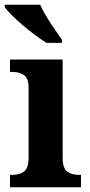

<svg xmlns="http://www.w3.org/2000/svg" viewBox="-27 -786 377 806"><path d="M15 0V-52H27Q55 -52 74 -66Q93 -80 93 -123V-417Q93 -457 74 -470.5Q55 -484 27 -484H15V-536H236V-123Q236 -80 255 -66Q274 -52 302 -52H313V0ZM168 -606Q146 -620 119.5 -639.5Q93 -659 67.5 -681Q42 -703 22 -723Q2 -743 -7 -756V-766H142Q151 -744 167.5 -717Q184 -690 202 -664Q220 -638 233 -619V-606Z"/></svg>

Font: Noto Serif Lao SemiCondensed
Style: Bold
Weight: 700
Width: 4
Designer: Monotype Design Team
Foundry: Monotype Imaging Inc.
Version: Version 2.003; ttfautohint (v1.8.4.7-5d5b)